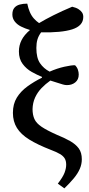

<svg xmlns="http://www.w3.org/2000/svg" viewBox="-20 -824 492 1056"><path d="M334 212 298 186Q326 150 335 126Q344 102 344 82Q344 61 336 47.5Q328 34 309.5 23Q291 12 259 0Q187 -28 141 -56.5Q95 -85 73 -120.5Q51 -156 51 -203Q51 -252 72.5 -287Q94 -322 130.5 -348.5Q167 -375 211 -397V-401Q184 -412 154.5 -428.5Q125 -445 104.5 -472.5Q84 -500 84 -541Q84 -574 98.5 -603Q113 -632 145 -659Q118 -667 96 -678Q74 -689 61 -706Q48 -723 48 -744Q48 -768 59 -781Q70 -794 88.5 -799Q107 -804 130 -804Q135 -779 144 -758Q153 -737 166.5 -722Q180 -707 195 -697Q230 -718 275 -740.5Q320 -763 377 -787Q399 -782 412 -773.5Q425 -765 431.5 -755Q438 -745 438 -731Q438 -706 422.5 -689Q407 -672 377 -662.5Q347 -653 304 -649Q261 -645 206 -646Q192 -627 186 -607Q180 -587 180 -560Q180 -506 200 -476.5Q220 -447 253 -430Q294 -448 334 -457Q374 -466 393 -465Q404 -454 408.5 -440.5Q413 -427 413 -414Q413 -386 393.5 -370.5Q374 -355 346 -356Q338 -356 325.5 -359.5Q313 -363 296.5 -368.5Q280 -374 257 -381Q230 -362 208 -339Q186 -316 173 -287.5Q160 -259 159 -224Q159 -192 169.5 -169Q180 -146 209 -126.5Q238 -107 292 -83Q334 -66 365 -48.5Q396 -31 413 -8Q430 15 430 52Q430 79 419 104.5Q408 130 386.5 156Q365 182 334 212Z"/></svg>

Font: ET Text
Style: Regular
Weight: 470
Designer: Monotype Design Team
Foundry: Monotype Imaging Inc.
Version: Version 2.009